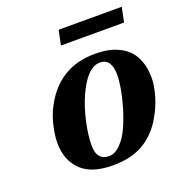

<svg xmlns="http://www.w3.org/2000/svg" viewBox="-123 -770 838 889"><g transform="rotate(-20 295.5 -326.0)"><path d="M222.2 -106.9Q222.2 -70.3 237.8 -52.2Q253.4 -34.2 282.2 -34.2Q312 -34.2 339.4 -62.3Q366.7 -90.3 385.5 -132.3Q404.3 -174.3 418.5 -222.2Q432.6 -270 439.2 -310.1Q445.8 -350.1 445.8 -374Q445.8 -456.1 389.2 -456.1Q326.2 -456.1 273.9 -338.9Q250 -284.7 236.1 -221.2Q222.2 -157.7 222.2 -106.9ZM77.1 -173.8Q77.1 -215.3 91.1 -269.3Q105 -323.2 136.2 -371.1Q220.2 -502 380.9 -502Q413.6 -502 442.4 -496.8Q471.2 -491.7 499 -478Q526.9 -464.4 546.6 -443.1Q566.4 -421.9 578.6 -387.2Q590.8 -352.5 590.8 -308.1Q590.8 -269.5 575.7 -217.8Q560.5 -166 528.8 -115.2Q490.7 -54.2 432.1 -21Q373.5 12.2 284.2 12.2Q179.7 12.2 128.4 -38.1Q77.1 -88.4 77.1 -173.8ZM247.1 -591.8 262.2 -664.1H573.2L558.1 -591.8Z"/></g></svg>

Font: Linguistics Pro
Style: Bold Italic
Weight: 700
Italic angle: -12°
Designer: Stefan Peev, Context Ltd
Foundry: Stefan Peev, Context Ltd
Version: Version 001.000